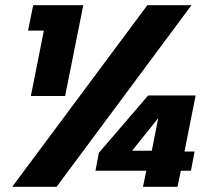

<svg xmlns="http://www.w3.org/2000/svg" viewBox="-20 -720 815 740"><path d="M548 -700H718L198 0H27ZM730 -136 716 -62H677L664 0H531L544 -62H348L361 -131L551 -352H734L691 -136ZM565 -139 590 -265 489 -139ZM149 -602H88L108 -700H301L231 -350H99Z"/></svg>

Font: Albert Sans Black
Style: Italic
Weight: 900
Italic angle: -11.25°
Designer: Andreas Rasmussen
Foundry: a.Foundry
Version: Version 1.025